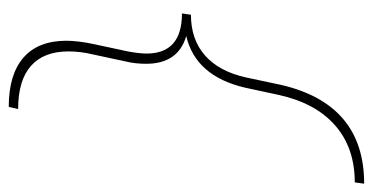

<svg xmlns="http://www.w3.org/2000/svg" viewBox="-272 -520 873 450"><g transform="rotate(-90 165.0 -294.5)"><path d="M265 -388Q265 -305 359 -305L356 -284Q298 -284 260.5 -251Q223 -218 209 -155L192 -75Q170 23 112 72.5Q54 122 -40 122L-37 100Q44 100 96.5 54Q149 8 168 -78L185 -157Q212 -273 306 -295Q241 -314 241 -389Q241 -414 246 -435L263 -514Q270 -543 270 -571Q270 -629 236 -659Q202 -689 135 -689L140 -711Q216 -711 255.5 -676.5Q295 -642 295 -576Q295 -549 287 -511L270 -432Q265 -405 265 -388Z"/></g></svg>

Font: Ysabeau Infant Extralight
Style: Italic
Weight: 200
Italic angle: -12°
Designer: Christian Thalmann (Catharsis Fonts)
Version: Version 0.003